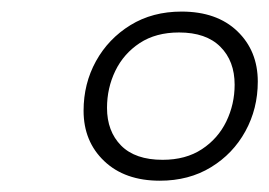

<svg xmlns="http://www.w3.org/2000/svg" viewBox="-20 -712 476 340"><path d="M301.5 -691.5Q364 -691.5 400.2 -656.8Q436.5 -622 436.5 -567.5Q436.5 -519.5 414.5 -479.5Q392.5 -439.5 353.5 -415.8Q314.5 -392 263 -392Q201 -392 164.5 -426.8Q128 -461.5 128 -516Q128 -564 150 -603.8Q172 -643.5 211 -667.5Q250 -691.5 301.5 -691.5ZM268 -429Q309 -429 337.5 -447.8Q366 -466.5 380.8 -497Q395.5 -527.5 395.5 -562Q395.5 -604 370.2 -629.2Q345 -654.5 297 -654.5Q256 -654.5 227.5 -635.8Q199 -617 184.2 -586.5Q169.5 -556 169.5 -521Q169.5 -479.5 194.5 -454.2Q219.5 -429 268 -429Z"/></svg>

Font: Newsreader 36pt Medium
Style: Italic
Weight: 500
Italic angle: -17°
Designer: Hugues Gentile
Foundry: Production Type
Version: Version 1.003